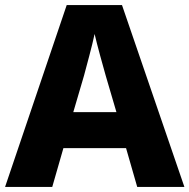

<svg xmlns="http://www.w3.org/2000/svg" viewBox="-20 -737 747 757"><path d="M521 0H707L461 -717H243L0 0H186L230 -153H477ZM397 -438 439 -295H269L311 -438C320 -472 344 -559 353 -603C363 -559 387 -473 397 -438Z"/></svg>

Font: Noto Sans Ethiopic ExtraBold
Style: Regular
Weight: 800
Designer: Monotype Design Team
Foundry: Monotype Imaging Inc.
Version: Version 2.102